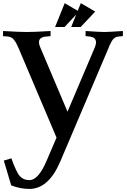

<svg xmlns="http://www.w3.org/2000/svg" viewBox="-24 -934 819 1239"><path d="M675.3 -621.6 362.8 113.3Q287.6 285.2 165.5 285.2Q106.4 285.2 48.3 262.2Q2.9 111.3 0.5 102.5L49.3 87.4Q82 178.7 104 202.6Q127.4 228.5 165.5 228.5Q223.1 228.5 275.9 105.5Q285.6 82.5 307.4 32Q329.1 -18.6 340.8 -45.9Q294.9 -153.3 211.7 -350.1Q128.4 -546.9 96.7 -621.6Q91.3 -633.8 86.4 -643.8Q81.5 -653.8 77.4 -661.1Q73.2 -668.5 68.1 -674.3Q63 -680.2 59.8 -684.1Q56.6 -688 50.8 -690.7Q44.9 -693.4 41.7 -694.8Q38.6 -696.3 31.7 -697.5Q24.9 -698.7 21.2 -699Q17.6 -699.2 8.8 -699.7Q0 -700.2 -4.4 -700.7V-733.9Q99.1 -727.5 148.4 -727.5Q198.7 -727.5 302.2 -733.9V-700.7L264.2 -697.3H264.6Q249.5 -695.3 238.5 -686.8Q227.5 -678.2 227.5 -661.6Q227.5 -646.5 235.4 -629.4L411.6 -213.4Q454.6 -314 588.4 -629.4Q595.7 -647.5 595.7 -661.1Q595.7 -670.4 592 -677.2Q588.4 -684.1 584 -688Q579.6 -691.9 570.6 -694.6Q561.5 -697.3 556.6 -698Q551.8 -698.7 541 -699.7Q530.3 -700.7 528.3 -701.2V-733.9Q622.6 -727.5 648.4 -727.5Q673.8 -727.5 769 -733.9V-701.2L738.3 -697.8Q718.8 -695.3 705.6 -680.2Q692.4 -665 675.3 -621.6ZM392.6 -759.8H331.5L393.6 -913.6L477.5 -864.3L497.6 -913.6L590.3 -859.4L496.6 -759.8H435.5L467.8 -840.3Z"/></svg>

Font: Flanker
Style: Bold
Weight: 700
Designer: Flanker
Foundry: Flanker
Version: Version 2.021